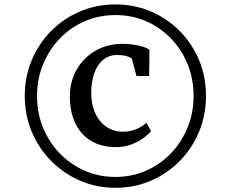

<svg xmlns="http://www.w3.org/2000/svg" viewBox="-20 -934 1072 892"><path d="M95 -488.5Q95 -577.5 127.5 -654.8Q160 -732 217.8 -790.2Q275.5 -848.5 352.2 -881Q429 -913.5 516.5 -913.5Q604.5 -913.5 681 -880.8Q757.5 -848 815 -789.8Q872.5 -731.5 904.8 -654.5Q937 -577.5 937 -488.5Q937 -399.5 904.8 -322Q872.5 -244.5 815 -186Q757.5 -127.5 681 -94.5Q604.5 -61.5 516.5 -61.5Q429 -61.5 352.5 -94.5Q276 -127.5 218 -186Q160 -244.5 127.5 -322Q95 -399.5 95 -488.5ZM152 -488.5Q152 -409.5 179.8 -341.5Q207.5 -273.5 257.2 -221.8Q307 -170 373.2 -141Q439.5 -112 516.5 -112Q593 -112 659 -141.2Q725 -170.5 774.5 -222.2Q824 -274 851.8 -342.2Q879.5 -410.5 879.5 -488.5Q879.5 -566.5 852 -634.8Q824.5 -703 775 -754.5Q725.5 -806 659.5 -835Q593.5 -864 516.5 -864Q439 -864 372.8 -835Q306.5 -806 257 -754.2Q207.5 -702.5 179.8 -634.2Q152 -566 152 -488.5ZM520 -250.5Q449 -250.5 400.8 -281Q352.5 -311.5 328.5 -364.5Q304.5 -417.5 304.5 -485.5Q304.5 -555 336 -610.2Q367.5 -665.5 423 -698Q478.5 -730.5 550 -730.5Q571.5 -730.5 597 -727Q622.5 -723.5 644 -717Q665.5 -710.5 674.5 -701L673 -581H614L592.5 -662Q584 -668.5 567.8 -673.5Q551.5 -678.5 523.5 -678.5Q486 -678.5 459.2 -656.2Q432.5 -634 418.2 -594.5Q404 -555 404 -504Q404 -421.5 445 -371.8Q486 -322 552.5 -322Q583.5 -322 612.5 -334Q641.5 -346 660.5 -364L681.5 -325Q667.5 -307.5 643 -290.2Q618.5 -273 587 -261.8Q555.5 -250.5 520 -250.5Z"/></svg>

Font: Merriweather 72pt
Style: Bold
Weight: 700
Version: Version 2.100